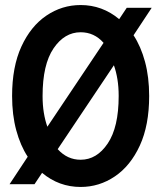

<svg xmlns="http://www.w3.org/2000/svg" viewBox="-20 -731 640 762"><path d="M300 11Q214 11 147 -45L117 0H18L90 -109Q61 -153 44.5 -214Q28 -275 28 -350Q28 -466 65 -546.5Q102 -627 164 -669Q226 -711 300 -711Q386 -711 453 -655L483 -700H582L510 -591Q539 -547 555.5 -486Q572 -425 572 -350Q572 -234 535 -153.5Q498 -73 436 -31Q374 11 300 11ZM168 -228 391 -561Q354 -603 300 -603Q236 -603 192.5 -539Q149 -475 149 -350Q149 -314 154 -283.5Q159 -253 168 -228ZM300 -97Q364 -97 407.5 -161.5Q451 -226 451 -350Q451 -386 446 -416.5Q441 -447 432 -472L209 -139Q247 -97 300 -97Z"/></svg>

Font: Red Hat Mono Medium
Style: Regular
Weight: 500
Monospace: yes
Designer: Pentagram, MCKL
Foundry: Pentagram, MCKL
Version: Version 1.023; ttfautohint (v1.8.3)